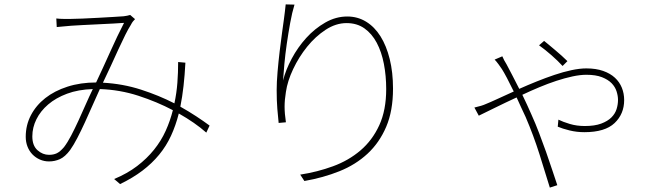

<svg xmlns="http://www.w3.org/2000/svg" viewBox="-20 -793 3040 873"><path d="M918 -190 933 -222Q906 -242 872.5 -264Q839 -286 800 -308Q809 -353 814.5 -402Q820 -451 823 -508L790 -511Q790 -463 786.5 -416.5Q783 -370 773 -323Q703 -359 621 -385.5Q539 -412 448 -417Q466 -454 484 -493.5Q502 -533 518.5 -569Q535 -605 549.5 -634Q564 -663 575 -680Q580 -690 584.5 -695.5Q589 -701 594 -706L572 -725Q559 -721 542 -719Q528 -718 495.5 -716Q463 -714 426 -712Q389 -710 354.5 -708.5Q320 -707 302 -707H270Q253 -707 236 -709L238 -670Q254 -672 270.5 -673Q287 -674 304 -676L355 -679Q389 -681 426 -682.5Q463 -684 496 -686Q529 -688 544 -689Q514 -631 482 -559.5Q450 -488 417 -418Q346 -418 287 -399Q228 -380 186 -347Q144 -314 120.5 -269Q97 -224 97 -171Q97 -147 105 -126.5Q113 -106 127.5 -91Q142 -76 161.5 -67.5Q181 -59 203 -59Q229 -59 252.5 -69.5Q276 -80 299 -111Q314 -132 331.5 -165.5Q349 -199 366.5 -237.5Q384 -276 401.5 -315.5Q419 -355 434 -388Q525 -385 609.5 -357.5Q694 -330 766 -292Q754 -244 733.5 -198.5Q713 -153 680.5 -112.5Q648 -72 603.5 -38Q559 -4 499 21L526 44Q584 16 627.5 -17Q671 -50 703.5 -89.5Q736 -129 757.5 -175.5Q779 -222 793 -277Q830 -256 861 -234.5Q892 -213 918 -190ZM271 -124Q253 -103 238 -96Q223 -89 203 -89Q174 -89 150.5 -110Q127 -131 127 -173Q127 -213 145.5 -250.5Q164 -288 199 -318Q234 -348 285 -367Q336 -386 402 -388Q386 -355 369.5 -317.5Q353 -280 336.5 -244Q320 -208 303.5 -176.5Q287 -145 271 -124Z M1319 -772 1279 -773Q1277 -757 1275.5 -741.5Q1274 -726 1271 -706Q1268 -684 1262.5 -644.5Q1257 -605 1251.5 -559Q1246 -513 1242 -466Q1238 -419 1238 -383Q1238 -335 1241 -298Q1244 -261 1247 -234L1280 -237Q1274 -277 1274 -308Q1274 -339 1280 -375Q1287 -424 1313 -479Q1339 -534 1376.5 -580.5Q1414 -627 1460.5 -657.5Q1507 -688 1556 -688Q1603 -688 1637 -664Q1671 -640 1693 -598.5Q1715 -557 1725.5 -502.5Q1736 -448 1736 -388Q1736 -292 1704.5 -223.5Q1673 -155 1619 -109Q1565 -63 1494 -37Q1423 -11 1345 1L1364 30Q1450 15 1523.5 -14.5Q1597 -44 1651 -94Q1705 -144 1736 -216.5Q1767 -289 1767 -390Q1767 -464 1752 -524.5Q1737 -585 1710 -628Q1683 -671 1644.5 -694.5Q1606 -718 1559 -718Q1507 -718 1459 -690.5Q1411 -663 1372.5 -620.5Q1334 -578 1306.5 -526.5Q1279 -475 1267 -427Q1269 -458 1273 -502Q1277 -546 1284 -594Q1291 -642 1299.5 -689Q1308 -736 1319 -772Z M2538 -493 2560 -515Q2548 -527 2533.5 -540Q2519 -553 2504 -565.5Q2489 -578 2476 -589Q2463 -600 2454 -607L2431 -587Q2459 -567 2488 -541.5Q2517 -516 2538 -493ZM2264 -537 2229 -522Q2237 -514 2246.5 -501Q2256 -488 2262 -479Q2271 -465 2285 -438.5Q2299 -412 2316 -377Q2274 -358 2241.5 -343Q2209 -328 2189 -320Q2172 -312 2137 -304L2157 -267Q2186 -281 2230.5 -303Q2275 -325 2329 -350L2349 -306Q2359 -284 2370 -261Q2406 -177 2433 -91.5Q2460 -6 2480 60L2514 49Q2503 17 2490.5 -21.5Q2478 -60 2463 -102Q2448 -144 2431.5 -187.5Q2415 -231 2396 -273Q2387 -294 2376.5 -316.5Q2366 -339 2355 -362Q2393 -380 2432.5 -396.5Q2472 -413 2510 -425.5Q2548 -438 2583 -445.5Q2618 -453 2646 -453Q2689 -453 2717 -442Q2745 -431 2761 -414.5Q2777 -398 2783.5 -377.5Q2790 -357 2790 -339Q2790 -318 2783.5 -297Q2777 -276 2760 -259Q2743 -242 2713.5 -231Q2684 -220 2639 -220Q2602 -220 2570.5 -229.5Q2539 -239 2519 -249L2516 -217Q2537 -208 2569.5 -200Q2602 -192 2637 -192Q2731 -192 2774.5 -233.5Q2818 -275 2818 -338Q2818 -368 2807.5 -394Q2797 -420 2776 -439.5Q2755 -459 2722.5 -470.5Q2690 -482 2646 -482Q2616 -482 2578.5 -474Q2541 -466 2501 -452.5Q2461 -439 2420 -422.5Q2379 -406 2341 -389Q2324 -422 2309 -451.5Q2294 -481 2283 -501Q2277 -511 2272.5 -519Q2268 -527 2264 -537Z"/></svg>

Font: Spoqa Han Sans Neo Thin
Style: Regular
Weight: 100
Designer: [Spoqa Han Sans Neo] Dong-huui Kim  Younghwa Kang  Yujin Lee  [Noto Sans] Ryoko NISHIZUKA  (kana & ideographs); Paul D. 
Foundry: Spoqa (http://www.spoqa-han-sans.com)
Version: Version 1.100;hotconv 1.0.109;makeotfexe 2.5.65596